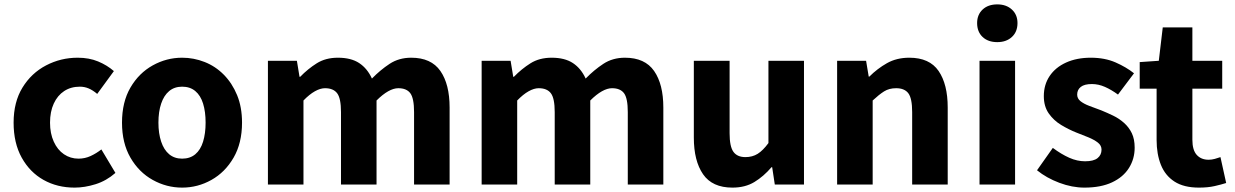

<svg xmlns="http://www.w3.org/2000/svg" viewBox="-20 -841 5627 875"><path d="M320 14Q241 14 178.5 -21Q116 -56 79 -122.5Q42 -189 42 -282Q42 -376 82.5 -442Q123 -508 190 -543Q257 -578 334 -578Q386 -578 427 -561Q468 -544 499 -517L423 -413Q403 -430 384 -438Q365 -446 344 -446Q303 -446 272.5 -426Q242 -406 225 -369Q208 -332 208 -282Q208 -233 225 -195.5Q242 -158 271.5 -138Q301 -118 338 -118Q367 -118 393 -130Q419 -142 442 -160L506 -53Q465 -17 415.5 -1.5Q366 14 320 14Z M810 14Q739 14 676 -21Q613 -56 574.5 -122.5Q536 -189 536 -282Q536 -376 574.5 -442Q613 -508 676 -543Q739 -578 810 -578Q863 -578 912.5 -558.5Q962 -539 1000 -500.5Q1038 -462 1060.5 -407.5Q1083 -353 1083 -282Q1083 -189 1044.5 -122.5Q1006 -56 943.5 -21Q881 14 810 14ZM810 -118Q846 -118 870 -138Q894 -158 905.5 -195.5Q917 -233 917 -282Q917 -332 905.5 -369Q894 -406 870 -426Q846 -446 810 -446Q775 -446 751 -426Q727 -406 714.5 -369Q702 -332 702 -282Q702 -233 714.5 -195.5Q727 -158 751 -138Q775 -118 810 -118Z M1201 0V-564H1333L1345 -491H1348Q1383 -527 1423.5 -552.5Q1464 -578 1520 -578Q1580 -578 1617 -553.5Q1654 -529 1675 -483Q1713 -522 1755.5 -550Q1798 -578 1854 -578Q1945 -578 1987 -517.5Q2029 -457 2029 -351V0H1867V-330Q1867 -393 1850 -416Q1833 -439 1795 -439Q1774 -439 1749 -425Q1724 -411 1696 -383V0H1534V-330Q1534 -393 1516.5 -416Q1499 -439 1461 -439Q1440 -439 1415 -425Q1390 -411 1363 -383V0Z M2175 0V-564H2307L2319 -491H2322Q2357 -527 2397.5 -552.5Q2438 -578 2494 -578Q2554 -578 2591 -553.5Q2628 -529 2649 -483Q2687 -522 2729.5 -550Q2772 -578 2828 -578Q2919 -578 2961 -517.5Q3003 -457 3003 -351V0H2841V-330Q2841 -393 2824 -416Q2807 -439 2769 -439Q2748 -439 2723 -425Q2698 -411 2670 -383V0H2508V-330Q2508 -393 2490.5 -416Q2473 -439 2435 -439Q2414 -439 2389 -425Q2364 -411 2337 -383V0Z M3318 14Q3226 14 3184 -47Q3142 -108 3142 -214V-564H3305V-234Q3305 -173 3322.5 -149Q3340 -125 3377 -125Q3409 -125 3433 -140Q3457 -155 3482 -189V-564H3644V0H3511L3499 -79H3496Q3460 -37 3418 -11.5Q3376 14 3318 14Z M3795 0V-564H3927L3939 -492H3942Q3978 -528 4022 -553Q4066 -578 4124 -578Q4216 -578 4257.5 -517.5Q4299 -457 4299 -351V0H4137V-330Q4137 -393 4119.5 -416Q4102 -439 4064 -439Q4032 -439 4009 -424.5Q3986 -410 3957 -383V0Z M4444 0V-564H4606V0ZM4525 -649Q4483 -649 4458 -672.5Q4433 -696 4433 -736Q4433 -774 4458 -797.5Q4483 -821 4525 -821Q4566 -821 4591.5 -797.5Q4617 -774 4617 -736Q4617 -696 4591.5 -672.5Q4566 -649 4525 -649Z M4922 14Q4866 14 4807.5 -8Q4749 -30 4706 -65L4778 -167Q4817 -138 4853 -122Q4889 -106 4925 -106Q4964 -106 4982 -120.5Q5000 -135 5000 -159Q5000 -178 4983.5 -191Q4967 -204 4940.5 -215Q4914 -226 4885 -237Q4850 -251 4816 -271.5Q4782 -292 4759.5 -324Q4737 -356 4737 -403Q4737 -455 4763.5 -494.5Q4790 -534 4838.5 -556Q4887 -578 4951 -578Q5015 -578 5064 -556.5Q5113 -535 5148 -507L5075 -410Q5045 -432 5015.5 -445Q4986 -458 4956 -458Q4922 -458 4905.5 -445Q4889 -432 4889 -410Q4889 -392 4904 -380Q4919 -368 4944 -358.5Q4969 -349 4999 -338Q5026 -327 5053 -314Q5080 -301 5102.5 -281Q5125 -261 5138 -234Q5151 -207 5151 -168Q5151 -117 5125 -75.5Q5099 -34 5048 -10Q4997 14 4922 14Z M5444 14Q5375 14 5332.5 -13.5Q5290 -41 5270.5 -90Q5251 -139 5251 -203V-437H5174V-558L5261 -564L5279 -716H5414V-564H5550V-437H5414V-204Q5414 -157 5434 -135Q5454 -113 5488 -113Q5502 -113 5516.5 -117Q5531 -121 5542 -125L5568 -7Q5546 0 5515.5 7Q5485 14 5444 14Z"/></svg>

Font: Noto Sans KR Thin ExtraBold
Style: Regular
Weight: 800
Version: Version 2.004-H2;hotconv 1.0.118;makeotfexe 2.5.65603